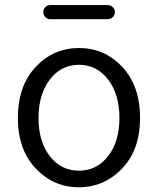

<svg xmlns="http://www.w3.org/2000/svg" viewBox="-20 -749 642 781"><path d="M52.7 -268.6Q52.7 -399.4 125 -476.6Q197.3 -553.7 301.3 -553.7Q405.3 -553.7 477.5 -476.6Q549.8 -399.4 549.8 -268.6Q549.8 -140.6 477.1 -64Q404.3 12.7 300.8 12.7Q197.3 12.7 125 -64Q52.7 -140.6 52.7 -268.6ZM465.8 -268.6Q465.8 -365.2 419.9 -425.3Q374 -485.4 301.3 -485.4Q228.5 -485.4 182.6 -425.3Q136.7 -365.2 136.7 -268.6Q136.7 -172.9 182.6 -113.8Q228.5 -54.7 301.3 -54.7Q374 -54.7 419.9 -114.3Q465.8 -173.8 465.8 -268.6ZM184.6 -670.9Q172.9 -670.9 164.6 -679.2Q156.2 -687.5 156.2 -699.7Q156.2 -711.9 164.6 -720.2Q172.9 -728.5 184.6 -728.5H418Q429.7 -728.5 438.5 -720.2Q447.3 -711.9 447.3 -699.7Q447.3 -687.5 438.5 -679.2Q429.7 -670.9 418 -670.9Z"/></svg>

Font: Gen Jyuu Gothic P Normal
Style: Regular
Weight: 300
Designer: [Source Han Sans]
Ryoko NISHIZUKA  (kana & ideographs); Paul D. Hunt (Latin, Greek & Cyrillic); Wenlong ZHANG  (bopomofo
Version: Version 1.002.20150607